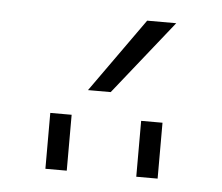

<svg xmlns="http://www.w3.org/2000/svg" viewBox="-36 -992 486 421"><g transform="rotate(5 207.0 -781.5)"><path d="M206 -790H156L272 -953H336ZM278 -610V-733H325V-610ZM78 -610V-733H125V-610Z"/></g></svg>

Font: Mplus 1p Light
Style: Regular
Weight: 300
Version: Version 1.061